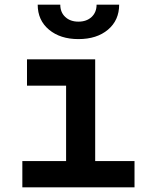

<svg xmlns="http://www.w3.org/2000/svg" viewBox="-20 -805 640 825"><path d="M76 0V-113H264V-437H96V-550H389V-113H558V0ZM317 -637Q239 -637 190.5 -677.5Q142 -718 142 -785H239Q239 -752 260.5 -732Q282 -712 317 -712Q352 -712 373.5 -732Q395 -752 395 -785H492Q492 -718 444 -677.5Q396 -637 317 -637Z"/></svg>

Font: Tiny
Style: Bold
Weight: 700
Monospace: yes
Designer: Philipp Nurullin, Konstantin Bulenkov
Foundry: JetBrains
Version: Version 2.251; ttfautohint (v1.8.4.7-5d5b)